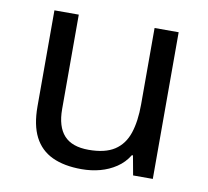

<svg xmlns="http://www.w3.org/2000/svg" viewBox="-66 -609 750 691"><g transform="rotate(10 309.0 -263.0)"><path d="M533 -536V0H461L448 -71H444Q427 -43 400 -25Q373 -7 341 1.5Q309 10 274 10Q210 10 166.5 -10.5Q123 -31 101 -74Q79 -117 79 -185V-536H168V-191Q168 -127 197 -95Q226 -63 287 -63Q347 -63 381.5 -85.5Q416 -108 430.5 -151.5Q445 -195 445 -257V-536Z"/></g></svg>

Font: lmalayalam25
Style: Book
Weight: 400
Designer: Jelle Bosma - Monotype Design Team
Foundry: Monotype Imaging Inc.
Version: Version 2.003